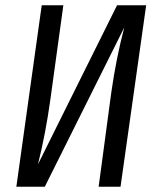

<svg xmlns="http://www.w3.org/2000/svg" viewBox="-20 -708 592 728"><path d="M534.2 -688 437 0H354L401.9 -356.9Q420.4 -487.3 451.2 -604L149.9 0H42L138.2 -688H220.2L170.9 -330.1Q152.8 -200.2 124 -85L423.8 -688Z"/></svg>

Font: Fira Sans Compressed Book
Style: Italic
Weight: 350
Width: 3
Italic angle: -8°
Designer: Carrois Corporate & Edenspiekermann AG
Foundry: Carrois Corporate GbR & Edenspiekermann AG
Version: Version 4.203;PS 004.203;hotconv 1.0.88;makeotf.lib2.5.64775